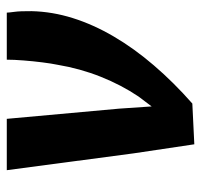

<svg xmlns="http://www.w3.org/2000/svg" viewBox="-34 -564 607 580"><g transform="rotate(-90 270.0 -273.5)"><path d="M247.7 3.5 124.6 9.5 97.3 -173.5 46.4 -557H201.5L232.3 -217.6L239 -119.4L268.9 -159Q303.9 -211 328.7 -273.4Q353.5 -335.8 364.8 -403.5Q368.6 -421.7 372.1 -449.6Q375.7 -477.6 377.9 -506.6Q380.2 -535.6 380.2 -557H522.3Q522.6 -549.9 524.8 -533.4Q527.1 -516.9 526.8 -482Q525.4 -419.7 505.8 -357.4Q486.2 -295.1 450.2 -233.8Q414.3 -172.4 363.1 -112.8Q312 -53.1 247.7 3.5Z"/></g></svg>

Font: Merriweather Sans Variable Regular
Style: Italic
Weight: 300
Italic angle: -8°
Designer: Eben Sorkin
Foundry: Eben Sorkin
Version: Version 2.001